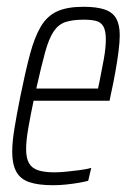

<svg xmlns="http://www.w3.org/2000/svg" viewBox="-20 -538 384 566"><path d="M136 8Q93 8 66.5 -1Q40 -10 28 -32Q16 -54 16 -90Q16 -119 22.5 -159Q29 -199 40 -254Q55 -328 68.5 -378.5Q82 -429 100.5 -460Q119 -491 148.5 -504.5Q178 -518 226 -518Q265 -518 288.5 -510Q312 -502 322.5 -483.5Q333 -465 333 -434Q333 -415 329.5 -387Q326 -359 320 -325.5Q314 -292 306 -256L303 -241H79Q69 -193 63 -158Q57 -123 57 -98Q57 -72 65.5 -57Q74 -42 92.5 -36Q111 -30 140 -30Q156 -30 176 -32Q196 -34 215 -36.5Q234 -39 249 -43L240 -5Q229 -2 211.5 1Q194 4 174.5 6Q155 8 136 8ZM87 -277H269L274 -301Q280 -330 286 -363.5Q292 -397 292 -422Q292 -448 284.5 -460.5Q277 -473 262.5 -476.5Q248 -480 227 -480Q194 -480 173 -473Q152 -466 138 -445Q124 -424 113 -384Q102 -344 87 -277Z"/></svg>

Font: Saira ExtraCondensed ExtraLight
Style: Italic
Weight: 250
Width: 2
Italic angle: -12°
Designer: Hector Gatti with collaboration of the Omnibus-Type team
Foundry: Omnibus-Type
Version: Version 1.101